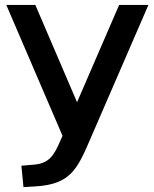

<svg xmlns="http://www.w3.org/2000/svg" viewBox="-20 -559 622 775"><path d="M224.1 7.8C198.2 68.4 178.2 100.6 117.7 105.5L66.4 109.9L74.7 196.3L123.5 193.4C268.1 184.6 293.5 120.6 348.6 -7.3L579.1 -539.1H460.9L291 -146.5L122.6 -539.1H5.4L232.4 -10.7Z"/></svg>

Font: Winston Medium
Style: Regular
Weight: 500
Designer: Vernon Adams, Kim Jin-seong, David Berlow, Cristiano Sobral
Foundry: The Winston Project Authors
Version: Version 3.004